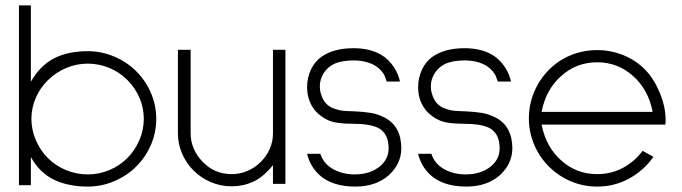

<svg xmlns="http://www.w3.org/2000/svg" viewBox="-20 -684 2518 709"><path d="M94 -104V0H50V-664H94V-382Q128 -442 179.5 -468.5Q231 -495 304 -495Q355 -495 402 -475Q449 -455 483 -421Q518 -386 537.5 -340.5Q557 -295 557 -245Q557 -195 537.5 -149.5Q518 -104 483 -69Q449 -35 402 -15Q355 5 304 5Q233 5 180 -20Q127 -45 94 -104ZM158 -389Q129 -361 112.5 -323.5Q96 -286 96 -245Q96 -204 112.5 -166Q129 -128 157 -100Q185 -72 223.5 -56Q262 -40 304 -40Q346 -40 384 -56Q422 -72 450 -100Q478 -128 494.5 -166Q511 -204 511 -245Q511 -286 495 -323Q479 -360 450 -389Q422 -417 384 -433Q346 -449 304 -449Q262 -449 224.5 -433Q187 -417 158 -389Z M988 -5V-74Q952 -30 915 -13Q878 4 836 4Q795 4 758.5 -11.5Q722 -27 695 -54Q668 -81 652.5 -116.5Q637 -152 637 -191V-500H684V-191Q684 -161 696 -134Q708 -107 729 -86Q772 -41 836 -41Q866 -41 894 -53Q922 -65 943 -86Q964 -107 976 -134Q988 -161 988 -191V-500H1034V-5Z M1292 5Q1205 5 1157 -40Q1125 -71 1114 -116H1163Q1175 -79 1210 -59.5Q1245 -40 1289 -40Q1346 -40 1382 -69Q1415 -96 1415 -136Q1415 -192 1376 -212Q1344 -227 1282 -227Q1221 -227 1193 -239.5Q1165 -252 1145 -274Q1114 -311 1114 -362Q1114 -396 1128 -426.5Q1142 -457 1168 -475Q1213 -506 1285 -506Q1346 -506 1387 -482Q1415 -466 1436 -434Q1451 -410 1457 -383H1408Q1402 -403 1396 -412Q1366 -458 1291 -461Q1245 -461 1218 -450Q1191 -438 1176 -415Q1161 -392 1161 -365Q1161 -350 1165 -338Q1177 -294 1217 -282Q1236 -275 1259.5 -274Q1283 -273 1287 -273Q1326 -271 1350 -267Q1374 -263 1400 -250Q1462 -218 1462 -135Q1461 -80 1418 -39Q1370 5 1292 5Z M1702 5Q1615 5 1567 -40Q1535 -71 1524 -116H1573Q1585 -79 1620 -59.5Q1655 -40 1699 -40Q1756 -40 1792 -69Q1825 -96 1825 -136Q1825 -192 1786 -212Q1754 -227 1692 -227Q1631 -227 1603 -239.5Q1575 -252 1555 -274Q1524 -311 1524 -362Q1524 -396 1538 -426.5Q1552 -457 1578 -475Q1623 -506 1695 -506Q1756 -506 1797 -482Q1825 -466 1846 -434Q1861 -410 1867 -383H1818Q1812 -403 1806 -412Q1776 -458 1701 -461Q1655 -461 1628 -450Q1601 -438 1586 -415Q1571 -392 1571 -365Q1571 -350 1575 -338Q1587 -294 1627 -282Q1646 -275 1669.5 -274Q1693 -273 1697 -273Q1736 -271 1760 -267Q1784 -263 1810 -250Q1872 -218 1872 -135Q1871 -80 1828 -39Q1780 5 1702 5Z M1980 -224Q1996 -141 2053 -91Q2109 -41 2185 -41Q2237 -41 2280 -64Q2323 -87 2353 -127L2393 -105Q2357 -54 2303 -24.5Q2249 5 2185 5Q2134 5 2088 -14.5Q2042 -34 2007 -69Q1972 -104 1952.5 -150Q1933 -196 1933 -247Q1933 -298 1952.5 -344.5Q1972 -391 2007 -426Q2041 -461 2087.5 -480Q2134 -499 2185 -499Q2236 -499 2282.5 -480Q2329 -461 2363 -426Q2395 -393 2416.5 -341Q2438 -289 2438 -240L2437 -224ZM2053 -404Q1996 -354 1980 -271H2390Q2374 -354 2317 -404Q2261 -454 2185 -454Q2109 -454 2053 -404Z"/></svg>

Font: Sulphur Point Light
Style: Regular
Weight: 300
Designer: Noponies / Dale Sattler
Foundry: Noponies
Version: Version 1.000; ttfautohint (v1.8)